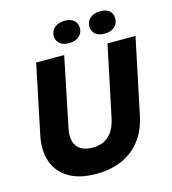

<svg xmlns="http://www.w3.org/2000/svg" viewBox="-133 -1034 1029 1152"><g transform="rotate(-15 381.5 -458.5)"><path d="M323 10Q218 10 152 -30Q86 -70 62 -140.5Q38 -211 57 -302L146 -729H320L231 -296Q221 -247 232 -214Q243 -181 271 -164.5Q299 -148 341 -148Q387 -148 418.5 -165.5Q450 -183 469.5 -216Q489 -249 498 -296L589 -729H763L665 -262Q646 -170 598.5 -110Q551 -50 481.5 -20Q412 10 323 10ZM586 -790Q550 -790 530 -808.5Q510 -827 510 -855Q510 -887 534 -907Q558 -927 597 -927Q634 -927 653.5 -909Q673 -891 673 -862Q673 -830 650 -810Q627 -790 586 -790ZM366 -790Q330 -790 309.5 -808.5Q289 -827 289 -855Q289 -887 313 -907Q337 -927 376 -927Q414 -927 433.5 -909Q453 -891 453 -862Q453 -830 429.5 -810Q406 -790 366 -790Z"/></g></svg>

Font: Mona Sans ExtraLight ExtraBold
Style: Italic
Weight: 800
Italic angle: -11.6951°
Version: Version 2.000